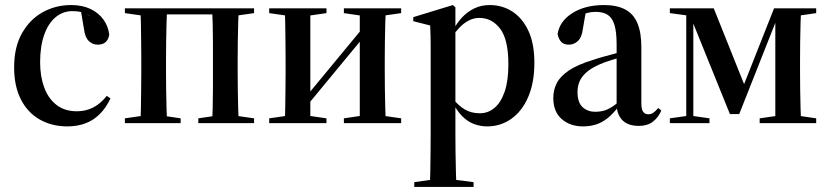

<svg xmlns="http://www.w3.org/2000/svg" viewBox="-20 -488 3285 761"><path d="M247 13Q186 13 138 -14Q90 -41 63 -93.5Q36 -146 36 -221Q36 -302 67.5 -357Q99 -412 150 -440Q201 -468 262 -468Q306 -468 338.5 -452.5Q371 -437 390 -410.5Q409 -384 413 -351Q410 -331 398.5 -321Q387 -311 367 -311Q347 -311 332 -325.5Q317 -340 313 -372L300 -449L340 -421Q323 -436 304 -440Q285 -444 268 -444Q229 -444 200 -419.5Q171 -395 155 -349.5Q139 -304 139 -241Q139 -186 155 -142Q171 -98 203.5 -72.5Q236 -47 284 -47Q310 -47 331.5 -54.5Q353 -62 370.5 -75.5Q388 -89 403 -108L418 -98Q400 -60 374.5 -35Q349 -10 317 1.5Q285 13 247 13Z M536 0Q538 -24 538.5 -60Q539 -96 539.5 -135Q540 -174 540 -205V-249Q540 -281 539.5 -320Q539 -359 538.5 -395Q538 -431 536 -455H643Q641 -431 640 -395Q639 -359 638.5 -320Q638 -281 638 -249V-205Q638 -174 638.5 -135Q639 -96 640 -60Q641 -24 643 0ZM820 0Q822 -24 823 -60Q824 -96 824 -135Q824 -174 824 -205V-249Q824 -281 824 -320Q824 -359 823 -395Q822 -431 820 -455H927Q925 -431 924 -395Q923 -359 922.5 -320Q922 -281 922 -249V-205Q922 -174 922.5 -135Q923 -96 924 -60Q925 -24 927 0ZM475 0V-19L566 -32H608L696 -19V0ZM766 0V-19L855 -32H896L987 -19V0ZM475 -436V-455H610V-423H566ZM852 -423V-455H987V-436L896 -423ZM606 -431V-455H851V-431Z M1047 0V-19L1138 -32H1184L1274 -19V0ZM1343 0V-19L1432 -32H1479L1570 -19V0ZM1108 0Q1110 -24 1110.5 -60Q1111 -96 1111.5 -135Q1112 -174 1112 -205V-249Q1112 -281 1111.5 -320Q1111 -359 1110.5 -395Q1110 -431 1108 -455H1210V0ZM1190 -61 1173 -100H1189L1308 -244L1427 -388L1438 -348H1427L1308 -204ZM1406 0V-455H1510Q1508 -431 1507 -395Q1506 -359 1505.5 -320Q1505 -281 1505 -249V-205Q1505 -174 1505.5 -135Q1506 -96 1507 -60Q1508 -24 1510 0ZM1047 -436V-455H1274V-436L1184 -423H1138ZM1343 -436V-455H1570V-436L1479 -423H1432Z M1622 253V234L1713 221H1756L1857 234V253ZM1683 253Q1685 228 1685.5 191.5Q1686 155 1686.5 115Q1687 75 1687 42V-249Q1687 -279 1687 -302Q1687 -325 1686.5 -345.5Q1686 -366 1685 -387L1618 -404V-420L1775 -468L1785 -459V-376V-372V-79V-75V42Q1785 75 1785.5 115Q1786 155 1787 191.5Q1788 228 1789 253ZM1911 13Q1884 13 1858.5 3.5Q1833 -6 1811.5 -28Q1790 -50 1772 -85H1759L1766 -106Q1797 -69 1822.5 -54Q1848 -39 1882 -39Q1914 -39 1939.5 -60Q1965 -81 1980 -124Q1995 -167 1995 -233Q1995 -331 1962.5 -374Q1930 -417 1880 -417Q1858 -417 1838.5 -407Q1819 -397 1802 -379.5Q1785 -362 1769 -339L1763 -364H1774Q1789 -395 1810.5 -418Q1832 -441 1859.5 -454.5Q1887 -468 1921 -468Q1971 -468 2011 -442Q2051 -416 2074.5 -365.5Q2098 -315 2098 -239Q2098 -160 2073.5 -103.5Q2049 -47 2006.5 -17Q1964 13 1911 13Z M2291 13Q2240 13 2206.5 -16Q2173 -45 2173 -100Q2173 -131 2186.5 -158Q2200 -185 2234.5 -208.5Q2269 -232 2332 -251Q2349 -257 2371 -263Q2393 -269 2420.5 -276.5Q2448 -284 2478 -291V-273Q2433 -259 2402.5 -249.5Q2372 -240 2357 -233Q2323 -218 2304 -201Q2285 -184 2277 -165Q2269 -146 2269 -123Q2269 -82 2289 -63.5Q2309 -45 2339 -45Q2358 -45 2374 -49.5Q2390 -54 2409 -66.5Q2428 -79 2453 -104L2461 -65H2431Q2410 -37 2388 -19.5Q2366 -2 2342 5.5Q2318 13 2291 13ZM2513 11Q2470 11 2448 -10.5Q2426 -32 2424 -70V-73V-312Q2424 -361 2415.5 -389Q2407 -417 2389 -429Q2371 -441 2340 -441Q2323 -441 2307 -436.5Q2291 -432 2274 -426L2303 -448L2290 -372Q2286 -340 2270.5 -325.5Q2255 -311 2235 -311Q2215 -311 2204.5 -322Q2194 -333 2190 -353Q2198 -404 2248.5 -436Q2299 -468 2374 -468Q2425 -468 2458 -450.5Q2491 -433 2506.5 -396Q2522 -359 2522 -301V-78Q2522 -54 2529.5 -44.5Q2537 -35 2549 -35Q2560 -35 2568.5 -40.5Q2577 -46 2589 -60L2601 -50Q2590 -23 2568 -6Q2546 11 2513 11Z M2873 -36 2727 -397H2704V-455H2809L2935 -140L2918 -126L3048 -455H3075V-400H3054L2910 -36ZM3053 0V-205V-455H3156Q3154 -431 3153 -395Q3152 -359 3151.5 -320Q3151 -281 3151 -249V-205Q3151 -174 3151.5 -135Q3152 -96 3153 -60Q3154 -24 3156 0ZM2635 0V-19L2706 -29H2722L2792 -19V0ZM2991 0V-19L3082 -32H3126L3215 -19V0ZM2635 -436V-455H2731V-425H2717ZM2700 0V-440H2728V-204V0ZM3079 -423V-455H3215V-436L3126 -423Z"/></svg>

Font: Source Serif 4 60pt SemiBold
Style: Regular
Weight: 600
Version: Version 4.004;hotconv 1.0.116;makeotfexe 2.5.65601